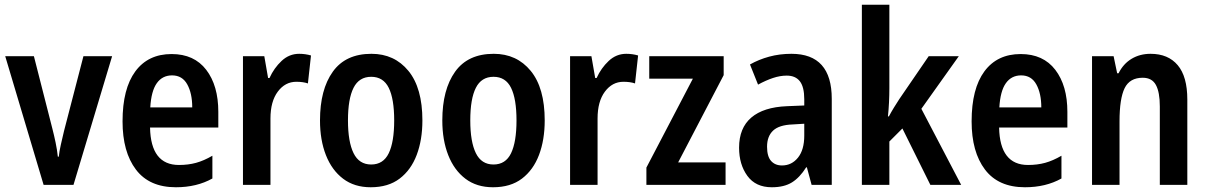

<svg xmlns="http://www.w3.org/2000/svg" viewBox="-20 -780 5092 810"><path d="M164 0 2 -543H123L201 -237Q208 -210 214.5 -179Q221 -148 224 -119H228Q230 -140 236.5 -169Q243 -198 250 -227L332 -543H453L290 0Z M704 -552Q799 -552 850 -485.5Q901 -419 901 -308V-242H613Q616 -84 735 -84Q774 -84 807 -93Q840 -102 876 -123V-27Q810 10 722 10Q610 10 553.5 -64.5Q497 -139 497 -268Q497 -406 551 -479Q605 -552 704 -552ZM706 -462Q665 -462 641.5 -429Q618 -396 614 -327H791Q791 -386 770 -424Q749 -462 706 -462Z M1242 -553Q1268 -553 1292 -546L1279 -428Q1259 -435 1230 -435Q1183 -435 1152 -393.5Q1121 -352 1121 -280V0H1005V-543H1095L1111 -451H1117Q1136 -493 1168 -523Q1200 -553 1242 -553Z M1762 -272Q1762 -190 1738 -126.5Q1714 -63 1666 -26.5Q1618 10 1544 10Q1475 10 1427.5 -26Q1380 -62 1355 -125.5Q1330 -189 1330 -272Q1330 -402 1384 -477.5Q1438 -553 1547 -553Q1644 -553 1703 -481Q1762 -409 1762 -272ZM1448 -272Q1448 -182 1471.5 -134Q1495 -86 1546 -86Q1597 -86 1620 -133.5Q1643 -181 1643 -272Q1643 -363 1620 -409.5Q1597 -456 1546 -456Q1495 -456 1471.5 -409.5Q1448 -363 1448 -272Z M2278 -272Q2278 -190 2254 -126.5Q2230 -63 2182 -26.5Q2134 10 2060 10Q1991 10 1943.5 -26Q1896 -62 1871 -125.5Q1846 -189 1846 -272Q1846 -402 1900 -477.5Q1954 -553 2063 -553Q2160 -553 2219 -481Q2278 -409 2278 -272ZM1964 -272Q1964 -182 1987.5 -134Q2011 -86 2062 -86Q2113 -86 2136 -133.5Q2159 -181 2159 -272Q2159 -363 2136 -409.5Q2113 -456 2062 -456Q2011 -456 1987.5 -409.5Q1964 -363 1964 -272Z M2622 -553Q2648 -553 2672 -546L2659 -428Q2639 -435 2610 -435Q2563 -435 2532 -393.5Q2501 -352 2501 -280V0H2385V-543H2475L2491 -451H2497Q2516 -493 2548 -523Q2580 -553 2622 -553Z M3041 0H2707V-73L2903 -448H2719V-543H3033V-463L2841 -95H3041Z M3319 -553Q3489 -553 3489 -363V0H3404L3384 -74H3381Q3354 -31 3321 -10.5Q3288 10 3236 10Q3168 10 3133 -38Q3098 -86 3098 -157Q3098 -240 3149.5 -284Q3201 -328 3300 -332L3373 -335V-361Q3373 -413 3354.5 -437Q3336 -461 3299 -461Q3271 -461 3241 -451Q3211 -441 3178 -423L3144 -508Q3181 -529 3225 -541Q3269 -553 3319 -553ZM3324 -255Q3267 -253 3241.5 -229Q3216 -205 3216 -161Q3216 -120 3233 -101Q3250 -82 3279 -82Q3320 -82 3346.5 -115Q3373 -148 3373 -208V-258Z M3732 -408Q3732 -379 3730.5 -348Q3729 -317 3726 -289H3730Q3739 -306 3751.5 -326.5Q3764 -347 3774 -362L3898 -543H4025L3867 -321L4035 0H3905L3787 -238L3732 -183V0H3616V-760H3732Z M4286 -552Q4381 -552 4432 -485.5Q4483 -419 4483 -308V-242H4195Q4198 -84 4317 -84Q4356 -84 4389 -93Q4422 -102 4458 -123V-27Q4392 10 4304 10Q4192 10 4135.5 -64.5Q4079 -139 4079 -268Q4079 -406 4133 -479Q4187 -552 4286 -552ZM4288 -462Q4247 -462 4223.5 -429Q4200 -396 4196 -327H4373Q4373 -386 4352 -424Q4331 -462 4288 -462Z M4834 -553Q4908 -553 4948.5 -505Q4989 -457 4989 -360V0H4873V-331Q4873 -391 4856.5 -421.5Q4840 -452 4801 -452Q4746 -452 4724.5 -408Q4703 -364 4703 -268V0H4587V-543H4678L4693 -471H4699Q4719 -511 4754 -532Q4789 -553 4834 -553Z"/></svg>

Font: Noto Sans Thai Looped Condensed SemiBold
Style: Regular
Weight: 600
Width: 3
Designer: Sasikarn Vongin, Ben Mitchell
Foundry: The Fontpad Ltd
Version: Version 1.001; ttfautohint (v1.8.4.7-5d5b)